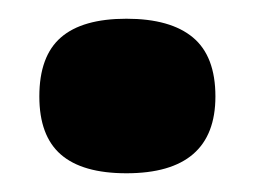

<svg xmlns="http://www.w3.org/2000/svg" viewBox="-20 -440 271 205"><path d="M115 -255Q68 -255 45 -275Q22 -295 22 -337Q22 -380 45 -400Q68 -420 115 -420Q162 -420 186 -400Q210 -380 210 -337Q210 -255 115 -255Z"/></svg>

Font: Bricolage Grotesque 18pt
Style: Bold
Weight: 700
Designer: Mathieu Triay
Foundry: Atelier Triay
Version: Version 1.000;gftools[0.9.30]